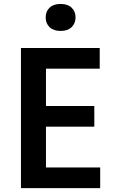

<svg xmlns="http://www.w3.org/2000/svg" viewBox="-20 -969 590 989"><path d="M496.1 -106.4V0H87.9V-721.7H493.7V-615.2H216.8V-422.9H465.8V-316.4H216.8V-106.4ZM215.3 -879.4Q215.3 -910.2 235.4 -929.4Q255.4 -948.7 292 -948.7Q328.6 -948.7 348.9 -929.4Q369.1 -910.2 369.1 -879.4Q369.1 -848.6 348.9 -829.1Q328.6 -809.6 292 -809.6Q255.9 -809.6 235.6 -828.9Q215.3 -848.1 215.3 -879.4Z"/></svg>

Font: Lycee Sans SemiBold
Style: Regular
Weight: 600
Designer: Justin Alvin
Foundry: Alkove Design
Version: Version 1.030